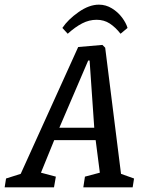

<svg xmlns="http://www.w3.org/2000/svg" viewBox="-61 -805 633 825"><path d="M515 -38 509 0H297L304 -46L368 -63L350 -203H172L115 -63L179 -46L171 0H-41L-35 -38L28 -58L275 -603L379 -612L391 -600L459 -58ZM194 -256H344L324 -545H318ZM207 -685Q231 -721 276.5 -753Q322 -785 364 -785Q394 -785 420 -769Q446 -753 463.5 -729.5Q481 -706 487 -685L457 -660Q435 -688 410.5 -704Q386 -720 354 -720Q322 -720 292 -704.5Q262 -689 230 -660Z"/></svg>

Font: Grenze
Style: Italic
Weight: 400
Italic angle: -10°
Designer: Renata Polastri
Foundry: Omnibus-Type
Version: Version 1.002; ttfautohint (v1.8)